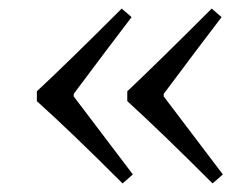

<svg xmlns="http://www.w3.org/2000/svg" viewBox="-20 -462 557 448"><path d="M66 -226V-249Q137 -315 264 -442L287 -422Q241 -362 152 -243V-237L290 -55L266 -34Q144 -156 66 -226ZM277 -226V-249Q347 -315 474 -442L497 -422Q451 -362 362 -243V-237L500 -55L476 -34Q355 -155 277 -226Z"/></svg>

Font: myMathFont
Style: Regular
Weight: 400
Designer: Ross Mills, John Hudson & Paul Hanslow, Tiro Typeworks Ltd; with prior portions MicroPress Inc., and Coen Hoffman. Math 
Foundry: Tiro Typeworks Ltd
Version: Version 2.13 b171